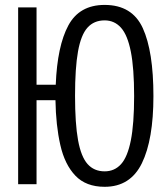

<svg xmlns="http://www.w3.org/2000/svg" viewBox="-20 -734 655 765"><path d="M396.9 -714.4Q506.7 -714.4 549 -621.8Q591.3 -529.2 591.3 -351.3Q591.3 -177.9 545.4 -83.8Q499.5 10.3 396.9 10.3Q322.6 10.3 280.3 -34.1Q237.9 -78.5 220.3 -156.4Q202.6 -234.4 201 -334.9H125.6V0H52.3V-704.6H125.6V-396.4H202.1Q208.2 -550.8 252.3 -632.6Q296.4 -714.4 396.9 -714.4ZM396.9 -652.8Q354.4 -652.8 328.5 -623.8Q302.6 -594.9 290.8 -529Q279 -463.1 279 -352.3Q279 -241.5 291 -175.4Q303.1 -109.2 329 -80.3Q354.9 -51.3 396.9 -51.3Q436.4 -51.3 462.3 -80Q488.2 -108.7 501.3 -174.6Q514.4 -240.5 514.4 -351.3Q514.4 -462.1 501.3 -528.2Q488.2 -594.4 462.1 -623.6Q435.9 -652.8 396.9 -652.8Z"/></svg>

Font: Fira Code Light
Style: Regular
Weight: 300
Monospace: yes
Designer: Carrois Corporate, Edenspiekermann AG, Nikita Prokopov
Foundry: Carrois Corporate, Edenspiekermann AG, Nikita Prokopov
Version: Version 6.000; ttfautohint (v1.8.2) -l 8 -r 50 -G 200 -x 14 